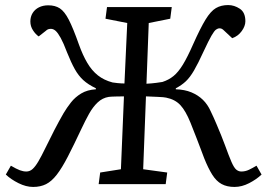

<svg xmlns="http://www.w3.org/2000/svg" viewBox="-20 -728 1054 759"><path d="M470 -347Q457 -347 437 -346.5Q417 -346 410 -345Q385 -341 366 -323Q347 -305 332 -278Q317 -251 302 -219Q271 -153 248 -108.5Q225 -64 204.5 -37.5Q184 -11 162 0Q140 11 111 11Q83 11 53 -4Q23 -19 3 -38L23 -73Q45 -60 58.5 -55Q72 -50 84 -50Q98 -50 109 -60Q120 -70 132 -90.5Q144 -111 159 -142Q177 -179 194.5 -213Q212 -247 231 -280Q244 -302 260.5 -323Q277 -344 301 -358.5Q325 -373 359 -375V-379Q328 -394 309 -411.5Q290 -429 275.5 -455Q261 -481 245 -521Q231 -558 220 -578Q209 -598 200 -606Q191 -614 181 -614Q176 -614 171 -612.5Q166 -611 161 -606L133 -584Q121 -592 110.5 -608Q100 -624 100 -643Q100 -662 109 -676.5Q118 -691 134 -699Q150 -707 171 -707Q198 -707 216.5 -695Q235 -683 252 -650Q269 -617 292 -552Q307 -510 325 -479.5Q343 -449 367 -430Q391 -411 425 -402Q430 -401 445 -399.5Q460 -398 472 -398L483 -637L397 -654L403 -700H659L653 -654L568 -637L559 -397Q579 -398 598 -400.5Q617 -403 622 -404Q647 -412 666 -427.5Q685 -443 703 -472.5Q721 -502 743 -552Q772 -617 792.5 -650.5Q813 -684 833.5 -696Q854 -708 882 -708Q906 -708 928 -693.5Q950 -679 950 -644Q950 -625 935.5 -605Q921 -585 898 -577L867 -606Q861 -612 857 -614Q853 -616 848 -616Q841 -616 834 -611Q827 -606 816 -587Q805 -568 785 -525Q763 -477 747 -449.5Q731 -422 714.5 -406.5Q698 -391 675 -379V-375Q710 -374 736.5 -363Q763 -352 782 -333.5Q801 -315 813 -288Q826 -261 836 -237Q846 -213 854.5 -192.5Q863 -172 869 -155Q885 -111 895 -88Q905 -65 914 -57.5Q923 -50 934 -50Q950 -50 964.5 -57Q979 -64 994 -73L1014 -38Q994 -19 965 -4Q936 11 907 11Q877 11 856 -0.5Q835 -12 819 -37.5Q803 -63 787 -103Q781 -119 774 -137.5Q767 -156 757 -182Q747 -208 733 -243Q714 -290 693 -312.5Q672 -335 637 -342Q629 -344 604.5 -345Q580 -346 557 -347L546 -59L641 -46L635 0H370L376 -46L458 -59Z"/></svg>

Font: Literata
Style: Italic
Weight: 400
Italic angle: -2°
Designer: Latin by Veronika Burian and Jose Scaglione. Greek by Irene Vlachou. Cyrillic by Vera Evstafieva
Foundry: TypeTogether
Version: Version 3.103;gftools[0.9.29]